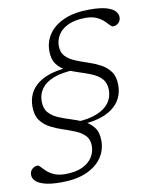

<svg xmlns="http://www.w3.org/2000/svg" viewBox="-93 -775 760 968"><g transform="rotate(-10 287.0 -291.0)"><path d="M302.5 -421.5Q240 -419 198.2 -403Q156.5 -387 135.8 -359Q115 -331 115 -293.5Q115 -256.5 134 -235.2Q153 -214 182.8 -201.5Q212.5 -189 246 -178.8Q279.5 -168.5 309.2 -154Q339 -139.5 358 -114.5Q377 -89.5 377 -46.5Q377 2.5 350 41.2Q323 80 270.5 102.8Q218 125.5 141.5 125.5Q87 125.5 55.5 116.2Q24 107 11 92.8Q-2 78.5 -2 63Q-2 43.5 10.5 32.5Q23 21.5 38 21.5Q44.5 21.5 53.2 31.5Q62 41.5 76.2 54.8Q90.5 68 113 78Q135.5 88 168.5 88Q222 88 256.5 71.8Q291 55.5 308 29Q325 2.5 325 -29Q325 -62.5 306.2 -82Q287.5 -101.5 257.8 -113.8Q228 -126 195 -136.8Q162 -147.5 132.2 -163.2Q102.5 -179 83.5 -205.2Q64.5 -231.5 64.5 -275Q64.5 -350 121.5 -392.5Q178.5 -435 290 -440ZM458.5 -290.5Q458.5 -327.5 439.5 -348.5Q420.5 -369.5 390.8 -382Q361 -394.5 327.8 -404.8Q294.5 -415 264.8 -429.2Q235 -443.5 216 -468.8Q197 -494 197 -537Q197 -585 223.8 -623.8Q250.5 -662.5 303 -685.2Q355.5 -708 432.5 -708Q488.5 -708 519.5 -698.5Q550.5 -689 563 -674.5Q575.5 -660 575.5 -645Q575.5 -626 563.2 -614.8Q551 -603.5 535.5 -603.5Q529 -603.5 520 -613.5Q511 -623.5 496.8 -636.8Q482.5 -650 460.8 -660Q439 -670 406 -670Q352.5 -670 317.5 -654Q282.5 -638 265.5 -611.5Q248.5 -585 248.5 -553.5Q248.5 -520.5 267.2 -500.8Q286 -481 315.8 -468.8Q345.5 -456.5 378.8 -445.8Q412 -435 441.8 -419.2Q471.5 -403.5 490.5 -377.5Q509.5 -351.5 509.5 -308Q509.5 -234.5 452.5 -191.2Q395.5 -148 284 -143.5L271.5 -161.5Q333.5 -164 375 -180.8Q416.5 -197.5 437.5 -225.5Q458.5 -253.5 458.5 -290.5Z"/></g></svg>

Font: Newsreader 9pt Light
Style: Italic
Weight: 300
Italic angle: -17°
Designer: Hugues Gentile
Foundry: Production Type
Version: Version 1.003